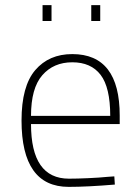

<svg xmlns="http://www.w3.org/2000/svg" viewBox="-20 -720 547 749"><path d="M249 -23Q280 -23 324.5 -25Q369 -27 398 -30L426 -32L428 0Q321 9 248 9Q64 9 64 -250Q64 -384 117.5 -446.5Q171 -509 262 -509Q447 -509 447 -269V-236H101Q101 -23 249 -23ZM101 -268H410Q410 -379 372.5 -428Q335 -477 262 -477Q189 -477 145 -426.5Q101 -376 101 -268ZM146 -638V-700H181V-638ZM336 -638V-700H371V-638Z"/></svg>

Font: TitilliumMaps29L
Style: 1 wt
Weight: 100
Designer: Campivisivi
Foundry: Accademia di Belle Arti di Urbino and students of MA course of Visual design
Version: Version 001.001